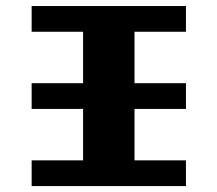

<svg xmlns="http://www.w3.org/2000/svg" viewBox="-20 -628 734 648"><path d="M434 -86.8H607.6V0H86.8V-86.8H260.4V-260.4H86.8V-347.2H260.4V-520.8H86.8V-607.6H607.6V-520.8H434V-347.2H607.6V-260.4H434Z"/></svg>

Font: 8-bit Operator+ 8
Style: Bold
Weight: 700
Designer: GrandChaos9000
Version: Version 1.3.0 - August 1, 2014